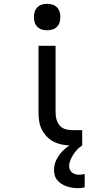

<svg xmlns="http://www.w3.org/2000/svg" viewBox="-20 -759 540 1002"><path d="M409 0H353Q329 0 306.5 -4Q284 -8 263 -18Q242 -28 225.5 -45Q209 -62 198.5 -82.5Q188 -103 184.5 -126Q181 -149 181 -172V-520H270V-172Q270 -154 274.5 -137Q279 -120 290 -106Q301 -92 318 -86Q335 -80 353 -80H409ZM386 223Q371 223 356.5 220.5Q342 218 328 213.5Q314 209 301.5 201Q289 193 279.5 182Q270 171 266 156.5Q262 142 262 128Q262 99 275.5 72.5Q289 46 310 26Q331 6 356 -8.5Q381 -23 409 -32V0Q395 9 383.5 21Q372 33 363 47Q354 61 347.5 76.5Q341 92 341 108Q341 118 345 127Q349 136 357 142Q365 148 374.5 150.5Q384 153 394 153Q401 153 408 151.5Q415 150 422 149V219Q413 221 404 222Q395 223 386 223ZM226 -601Q212 -601 198.5 -605Q185 -609 175 -619Q165 -629 161 -642.5Q157 -656 157 -670Q157 -684 161 -697.5Q165 -711 175 -721Q185 -731 198.5 -735Q212 -739 226 -739Q240 -739 253.5 -735Q267 -731 277 -721Q287 -711 291 -697.5Q295 -684 295 -670Q295 -656 291 -642.5Q287 -629 277 -619Q267 -609 253.5 -605Q240 -601 226 -601Z"/></svg>

Font: Iosevka Bendy Medium
Style: Regular
Weight: 500
Monospace: yes
Designer: Belleve Invis
Foundry: Belleve Invis
Version: Version 30.1.2